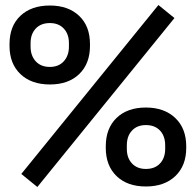

<svg xmlns="http://www.w3.org/2000/svg" viewBox="-20 -733 781 766"><path d="M129 13 65 -39 612 -713 676 -661ZM402 -143V-149Q402 -221 445 -262.5Q488 -304 562 -304Q635 -304 679 -262.5Q723 -221 723 -149V-143Q723 -72 679.5 -30.5Q636 11 562 11Q488 11 445 -30.5Q402 -72 402 -143ZM639 -139V-153Q639 -190 618.5 -212Q598 -234 562 -234Q527 -234 506.5 -212Q486 -190 486 -153V-139Q486 -103 506.5 -81Q527 -59 562 -59Q598 -59 618.5 -81Q639 -103 639 -139ZM18 -550V-557Q18 -629 61.5 -670Q105 -711 179 -711Q252 -711 295.5 -670Q339 -629 339 -557V-550Q339 -479 296 -437.5Q253 -396 179 -396Q105 -396 61.5 -437.5Q18 -479 18 -550ZM255 -547V-561Q255 -597 234.5 -619Q214 -641 179 -641Q143 -641 122.5 -619Q102 -597 102 -561V-547Q102 -511 122.5 -488.5Q143 -466 179 -466Q214 -466 234.5 -488.5Q255 -511 255 -547Z"/></svg>

Font: Space Grotesk Frontify Medium
Style: Regular
Weight: 500
Designer: Florian Karsten
Version: Version 2.000